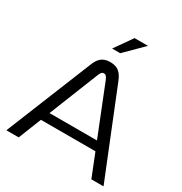

<svg xmlns="http://www.w3.org/2000/svg" viewBox="-199 -1027 1113 1174"><g transform="rotate(30 357.0 -440.0)"><path d="M259 -605 14 0H101L165 -161H550L614 0H700L456 -605C437 -651 413 -679 357 -679C302 -679 277 -651 259 -605ZM190 -223 328 -569C338 -594 346 -600 357 -600C368 -600 377 -594 387 -569L525 -223ZM324 -756H381L506 -880H411Z"/></g></svg>

Font: LT Wave Light
Style: Regular
Weight: 300
Designer: Daniel Lyons
Version: Version 2.5 (Glyphs App)